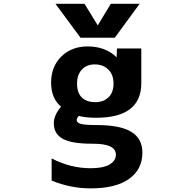

<svg xmlns="http://www.w3.org/2000/svg" viewBox="-20 -784 1040 1033"><path d="M394.5 -334Q394.5 -285.2 419.9 -259.8Q445.3 -234.4 493.2 -234.4Q537.1 -234.4 564 -260.7Q590.8 -287.1 590.8 -334Q590.8 -382.8 562.5 -410.2Q534.2 -437.5 490.2 -437.5Q446.3 -437.5 420.4 -409.7Q394.5 -381.8 394.5 -334ZM746.1 37.1Q746.1 127 674.8 178.2Q603.5 229.5 467.8 229.5Q359.4 229.5 257.8 187.5V68.4Q359.4 121.1 467.8 121.1Q535.2 121.1 569.3 101.1Q603.5 81.1 603.5 47.9Q603.5 -11.7 477.5 -10.7Q364.3 -10.7 316.9 -37.6Q269.5 -64.5 269.5 -121.1Q269.5 -164.1 308.6 -210Q254.9 -254.9 254.9 -339.8Q254.9 -425.8 310.1 -480Q365.2 -534.2 451.2 -534.2Q547.9 -534.2 607.4 -475.6L609.4 -523.4H740.2V-336.9Q740.2 -150.4 497.1 -150.4Q442.4 -150.4 404.3 -160.2Q392.6 -149.4 392.6 -137.7Q392.6 -125 412.6 -118.2Q432.6 -111.3 497.1 -111.3Q627 -111.3 686.5 -74.7Q746.1 -38.1 746.1 37.1ZM505.9 -647.5 576.2 -763.7H731.4L597.7 -581.1H413.1L278.3 -763.7H434.6Z"/></svg>

Font: Gen Shin Gothic Monospace Bold
Style: Bold
Weight: 700
Designer: [Source Han Sans]
Ryoko NISHIZUKA  (kana & ideographs); Paul D. Hunt (Latin, Greek & Cyrillic); Wenlong ZHANG  (bopomofo
Version: Version 1.002.20150607